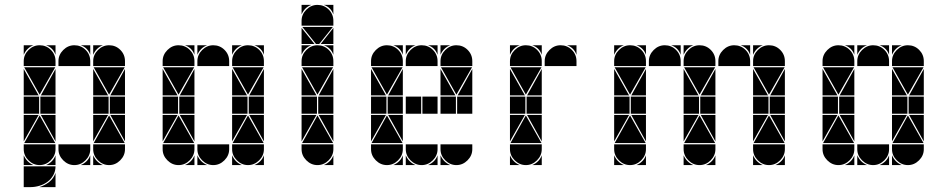

<svg xmlns="http://www.w3.org/2000/svg" viewBox="-20 -677 3874 785"><path d="M284 -492Q311 -492 330 -473Q349 -454 349 -427V-407H219V-427Q219 -453 238.5 -472.5Q258 -492 284 -492ZM142 -492Q169 -492 188 -473Q207 -454 207 -427V-407H77V-427Q77 -453 96.5 -472.5Q116 -492 142 -492ZM426 -492Q453 -492 472 -473Q491 -454 491 -427V-407H361V-427Q361 -453 380.5 -472.5Q400 -492 426 -492ZM77 3H207Q207 23 198 39Q189 55 174.5 66Q160 77 141.5 82.5Q123 88 105 88H77ZM426 -2Q400 -2 380.5 -21.5Q361 -41 361 -67V-87H491V-67Q491 -41 471.5 -21.5Q452 -2 426 -2ZM142 -2Q116 -2 96.5 -21.5Q77 -41 77 -67V-87H207V-67Q207 -41 187.5 -21.5Q168 -2 142 -2ZM284 -2Q258 -2 238.5 -21.5Q219 -41 219 -67V-87H349V-67Q349 -41 329.5 -21.5Q310 -2 284 -2ZM363 -92 426 -205 490 -92ZM79 -92 142 -205 206 -92ZM206 -402 142 -290 79 -402ZM490 -402 426 -290 363 -402ZM424 -212H361V-282H424ZM140 -212H77V-282H140ZM491 -212H429V-282H491ZM207 -212H145V-282H207ZM77 -287V-395L138 -287ZM361 -287V-395L422 -287ZM361 -207H422L361 -99ZM77 -207H138L77 -99ZM207 -287H147L207 -395ZM491 -207V-99L431 -207ZM207 -207V-99L147 -207ZM491 -287H431L491 -395ZM141 88Q163 81 181 67Q199 53 207 30V88ZM77 -42Q89 -14 117 -2H77ZM361 -42Q373 -14 401 -2H361ZM361 -492H401Q387 -487 377 -477Q367 -467 361 -453ZM310 -2Q324 -8 334 -18Q344 -28 349 -42V-2ZM77 -492H117Q103 -487 93 -477Q83 -467 77 -453ZM168 -2Q182 -8 192 -18Q202 -28 207 -42V-2ZM349 -492V-453Q339 -482 310 -492ZM207 -492V-453Q197 -482 168 -492Z M852 -492Q879 -492 898 -473Q917 -454 917 -427V-407H787V-427Q787 -453 806.5 -472.5Q826 -492 852 -492ZM710 -492Q737 -492 756 -473Q775 -454 775 -427V-407H645V-427Q645 -453 664.5 -472.5Q684 -492 710 -492ZM994 -492Q1021 -492 1040 -473Q1059 -454 1059 -427V-407H929V-427Q929 -453 948.5 -472.5Q968 -492 994 -492ZM994 -2Q968 -2 948.5 -21.5Q929 -41 929 -67V-87H1059V-67Q1059 -41 1039.5 -21.5Q1020 -2 994 -2ZM710 -2Q684 -2 664.5 -21.5Q645 -41 645 -67V-87H775V-67Q775 -41 755.5 -21.5Q736 -2 710 -2ZM852 -2Q826 -2 806.5 -21.5Q787 -41 787 -67V-87H917V-67Q917 -41 897.5 -21.5Q878 -2 852 -2ZM931 -92 994 -205 1058 -92ZM647 -92 710 -205 774 -92ZM774 -402 710 -290 647 -402ZM1058 -402 994 -290 931 -402ZM992 -212H929V-282H992ZM708 -212H645V-282H708ZM1059 -212H997V-282H1059ZM775 -212H713V-282H775ZM645 -287V-395L706 -287ZM929 -287V-395L990 -287ZM929 -207H990L929 -99ZM645 -207H706L645 -99ZM775 -287H715L775 -395ZM1059 -207V-99L999 -207ZM775 -207V-99L715 -207ZM1059 -287H999L1059 -395ZM787 -42Q799 -14 827 -2H787ZM929 -42Q941 -14 969 -2H929ZM929 -492H969Q955 -487 945 -477Q935 -467 929 -453ZM736 -2Q750 -8 760 -18Q770 -28 775 -42V-2ZM787 -492H827Q813 -487 803 -477Q793 -467 787 -453ZM1020 -2Q1034 -8 1044 -18Q1054 -28 1059 -42V-2ZM1059 -492V-453Q1049 -482 1020 -492ZM775 -492V-453Q765 -482 736 -492Z M1278 -492Q1305 -492 1324 -473Q1343 -454 1343 -427V-407H1213V-427Q1213 -453 1232.5 -472.5Q1252 -492 1278 -492ZM1278 -657Q1305 -657 1324 -638Q1343 -619 1343 -592V-572H1213V-592Q1213 -618 1232.5 -637.5Q1252 -657 1278 -657ZM1278 -2Q1252 -2 1232.5 -21.5Q1213 -41 1213 -67V-87H1343V-67Q1343 -41 1323.5 -21.5Q1304 -2 1278 -2ZM1215 -92 1278 -205 1342 -92ZM1342 -402 1278 -290 1215 -402ZM1341 -567 1285 -497H1272L1216 -567ZM1276 -212H1213V-282H1276ZM1343 -212H1281V-282H1343ZM1213 -287V-395L1274 -287ZM1213 -207H1274L1213 -99ZM1343 -287H1283L1343 -395ZM1343 -207V-99L1283 -207ZM1213 -497V-563L1266 -497ZM1343 -497H1291L1343 -563ZM1213 -492H1253Q1239 -487 1229 -477Q1219 -467 1213 -453ZM1304 -2Q1318 -8 1328 -18Q1338 -28 1343 -42V-2ZM1213 -657H1253Q1239 -652 1229 -642Q1219 -632 1213 -618ZM1343 -492V-453Q1333 -482 1304 -492ZM1343 -657V-618Q1333 -647 1304 -657Z M1704 -492Q1731 -492 1750 -473Q1769 -454 1769 -427V-407H1639V-427Q1639 -453 1658.5 -472.5Q1678 -492 1704 -492ZM1562 -492Q1589 -492 1608 -473Q1627 -454 1627 -427V-407H1497V-427Q1497 -453 1516.5 -472.5Q1536 -492 1562 -492ZM1846 -492Q1873 -492 1892 -473Q1911 -454 1911 -427V-407H1781V-427Q1781 -453 1800.5 -472.5Q1820 -492 1846 -492ZM1846 -2Q1820 -2 1800.5 -21.5Q1781 -41 1781 -67V-87H1911V-67Q1911 -41 1891.5 -21.5Q1872 -2 1846 -2ZM1562 -2Q1536 -2 1516.5 -21.5Q1497 -41 1497 -67V-87H1627V-67Q1627 -41 1607.5 -21.5Q1588 -2 1562 -2ZM1704 -2Q1678 -2 1658.5 -21.5Q1639 -41 1639 -67V-87H1769V-67Q1769 -41 1749.5 -21.5Q1730 -2 1704 -2ZM1499 -92 1562 -205 1626 -92ZM1626 -402 1562 -290 1499 -402ZM1910 -402 1846 -290 1783 -402ZM1702 -212H1639V-282H1702ZM1844 -212H1781V-282H1844ZM1560 -212H1497V-282H1560ZM1769 -212H1707V-282H1769ZM1911 -212H1849V-282H1911ZM1627 -212H1565V-282H1627ZM1497 -287V-395L1558 -287ZM1781 -287V-395L1842 -287ZM1497 -207H1558L1497 -99ZM1627 -287H1567L1627 -395ZM1627 -207V-99L1567 -207ZM1911 -287H1851L1911 -395ZM1639 -42Q1651 -14 1679 -2H1639ZM1781 -42Q1793 -14 1821 -2H1781ZM1781 -492H1821Q1807 -487 1797 -477Q1787 -467 1781 -453ZM1730 -2Q1744 -8 1754 -18Q1764 -28 1769 -42V-2ZM1588 -2Q1602 -8 1612 -18Q1622 -28 1627 -42V-2ZM1639 -492H1679Q1665 -487 1655 -477Q1645 -467 1639 -453ZM1769 -492V-453Q1759 -482 1730 -492ZM1627 -492V-453Q1617 -482 1588 -492Z M2272 -492Q2299 -492 2318 -473Q2337 -454 2337 -427V-407H2207V-427Q2207 -453 2226.5 -472.5Q2246 -492 2272 -492ZM2130 -492Q2157 -492 2176 -473Q2195 -454 2195 -427V-407H2065V-427Q2065 -453 2084.5 -472.5Q2104 -492 2130 -492ZM2130 -2Q2104 -2 2084.5 -21.5Q2065 -41 2065 -67V-87H2195V-67Q2195 -41 2175.5 -21.5Q2156 -2 2130 -2ZM2067 -92 2130 -205 2194 -92ZM2194 -402 2130 -290 2067 -402ZM2128 -212H2065V-282H2128ZM2195 -212H2133V-282H2195ZM2065 -287V-395L2126 -287ZM2065 -207H2126L2065 -99ZM2195 -287H2135L2195 -395ZM2195 -207V-99L2135 -207ZM2065 -42Q2077 -14 2105 -2H2065ZM2065 -492H2105Q2091 -487 2081 -477Q2071 -467 2065 -453ZM2156 -2Q2170 -8 2180 -18Q2190 -28 2195 -42V-2ZM2337 -492V-453Q2327 -482 2298 -492ZM2195 -492V-453Q2185 -482 2156 -492Z M2698 -492Q2725 -492 2744 -473Q2763 -454 2763 -427V-407H2633V-427Q2633 -453 2652.5 -472.5Q2672 -492 2698 -492ZM2556 -492Q2583 -492 2602 -473Q2621 -454 2621 -427V-407H2491V-427Q2491 -453 2510.5 -472.5Q2530 -492 2556 -492ZM2982 -492Q3009 -492 3028 -473Q3047 -454 3047 -427V-407H2917V-427Q2917 -453 2936.5 -472.5Q2956 -492 2982 -492ZM2840 -492Q2867 -492 2886 -473Q2905 -454 2905 -427V-407H2775V-427Q2775 -453 2794.5 -472.5Q2814 -492 2840 -492ZM3124 -492Q3151 -492 3170 -473Q3189 -454 3189 -427V-407H3059V-427Q3059 -453 3078.5 -472.5Q3098 -492 3124 -492ZM3124 -2Q3098 -2 3078.5 -21.5Q3059 -41 3059 -67V-87H3189V-67Q3189 -41 3169.5 -21.5Q3150 -2 3124 -2ZM2840 -2Q2814 -2 2794.5 -21.5Q2775 -41 2775 -67V-87H2905V-67Q2905 -41 2885.5 -21.5Q2866 -2 2840 -2ZM2556 -2Q2530 -2 2510.5 -21.5Q2491 -41 2491 -67V-87H2621V-67Q2621 -41 2601.5 -21.5Q2582 -2 2556 -2ZM3061 -92 3124 -205 3188 -92ZM2777 -92 2840 -205 2904 -92ZM2493 -92 2556 -205 2620 -92ZM2620 -402 2556 -290 2493 -402ZM3188 -402 3124 -290 3061 -402ZM2904 -402 2840 -290 2777 -402ZM3122 -212H3059V-282H3122ZM2838 -212H2775V-282H2838ZM2554 -212H2491V-282H2554ZM3189 -212H3127V-282H3189ZM2905 -212H2843V-282H2905ZM2621 -212H2559V-282H2621ZM2491 -287V-395L2552 -287ZM2775 -287V-395L2836 -287ZM3059 -287V-395L3120 -287ZM3059 -207H3120L3059 -99ZM2775 -207H2836L2775 -99ZM2491 -207H2552L2491 -99ZM2621 -287H2561L2621 -395ZM3189 -207V-99L3129 -207ZM3189 -287H3129L3189 -395ZM2905 -207V-99L2845 -207ZM2621 -207V-99L2561 -207ZM2905 -287H2845L2905 -395ZM2491 -42Q2503 -14 2531 -2H2491ZM3059 -42Q3071 -14 3099 -2H3059ZM2775 -42Q2787 -14 2815 -2H2775ZM2775 -492H2815Q2801 -487 2791 -477Q2781 -467 2775 -453ZM3150 -2Q3164 -8 3174 -18Q3184 -28 3189 -42V-2ZM2491 -492H2531Q2517 -487 2507 -477Q2497 -467 2491 -453ZM2582 -2Q2596 -8 2606 -18Q2616 -28 2621 -42V-2ZM3059 -492H3099Q3085 -487 3075 -477Q3065 -467 3059 -453ZM2866 -2Q2880 -8 2890 -18Q2900 -28 2905 -42V-2ZM3047 -492V-453Q3037 -482 3008 -492ZM2763 -492V-453Q2753 -482 2724 -492ZM2621 -492V-453Q2611 -482 2582 -492Z M3550 -492Q3577 -492 3596 -473Q3615 -454 3615 -427V-407H3485V-427Q3485 -453 3504.5 -472.5Q3524 -492 3550 -492ZM3408 -492Q3435 -492 3454 -473Q3473 -454 3473 -427V-407H3343V-427Q3343 -453 3362.5 -472.5Q3382 -492 3408 -492ZM3692 -492Q3719 -492 3738 -473Q3757 -454 3757 -427V-407H3627V-427Q3627 -453 3646.5 -472.5Q3666 -492 3692 -492ZM3692 -2Q3666 -2 3646.5 -21.5Q3627 -41 3627 -67V-87H3757V-67Q3757 -41 3737.5 -21.5Q3718 -2 3692 -2ZM3408 -2Q3382 -2 3362.5 -21.5Q3343 -41 3343 -67V-87H3473V-67Q3473 -41 3453.5 -21.5Q3434 -2 3408 -2ZM3550 -2Q3524 -2 3504.5 -21.5Q3485 -41 3485 -67V-87H3615V-67Q3615 -41 3595.5 -21.5Q3576 -2 3550 -2ZM3629 -92 3692 -205 3756 -92ZM3345 -92 3408 -205 3472 -92ZM3472 -402 3408 -290 3345 -402ZM3756 -402 3692 -290 3629 -402ZM3690 -212H3627V-282H3690ZM3406 -212H3343V-282H3406ZM3757 -212H3695V-282H3757ZM3473 -212H3411V-282H3473ZM3343 -287V-395L3404 -287ZM3627 -287V-395L3688 -287ZM3627 -207H3688L3627 -99ZM3343 -207H3404L3343 -99ZM3473 -287H3413L3473 -395ZM3757 -207V-99L3697 -207ZM3473 -207V-99L3413 -207ZM3757 -287H3697L3757 -395ZM3485 -42Q3497 -14 3525 -2H3485ZM3627 -42Q3639 -14 3667 -2H3627ZM3627 -492H3667Q3653 -487 3643 -477Q3633 -467 3627 -453ZM3576 -2Q3590 -8 3600 -18Q3610 -28 3615 -42V-2ZM3434 -2Q3448 -8 3458 -18Q3468 -28 3473 -42V-2ZM3485 -492H3525Q3511 -487 3501 -477Q3491 -467 3485 -453ZM3615 -492V-453Q3605 -482 3576 -492ZM3473 -492V-453Q3463 -482 3434 -492Z"/></svg>

Font: CAT DyFa
Style: Regular
Weight: 400
Designer: Peter Wiegel
Foundry: Peter Wiegel
Version: Version 1.001; ttfautohint (v1.3)